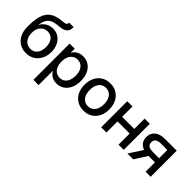

<svg xmlns="http://www.w3.org/2000/svg" viewBox="57 -1622 2720 2720"><g transform="rotate(45 1417.5 -262.0)"><path d="M285.2 11.7Q212.9 11.7 156.5 -21.7Q100.1 -55.2 68.1 -118.2Q36.1 -181.2 36.1 -268.6V-286.1Q36.1 -363.8 45.9 -424.3Q55.7 -484.9 76.9 -530Q98.1 -575.2 133.3 -605.7Q168.5 -636.2 219 -653.3Q269.5 -670.4 337.4 -674.8Q368.7 -677.2 385 -682.6Q401.4 -688 407.5 -698.7Q413.6 -709.5 413.6 -727.5H503.9Q503.9 -683.6 488.8 -654.3Q473.6 -625 438.2 -608.9Q402.8 -592.8 343.3 -588.4Q271 -583 227.1 -564Q183.1 -544.9 160.4 -505.4Q137.7 -465.8 127.9 -397.5H128.9Q145 -430.2 171.9 -454.8Q198.7 -479.5 234.6 -493.9Q270.5 -508.3 313 -508.3Q377.9 -508.3 426.8 -475.8Q475.6 -443.4 503.2 -386.5Q530.8 -329.6 530.8 -256.3Q530.8 -178.7 499.8 -118.2Q468.8 -57.6 413.6 -22.9Q358.4 11.7 285.2 11.7ZM286.1 -76.2Q330.1 -76.2 361.6 -97.7Q393.1 -119.1 409.9 -158.4Q426.8 -197.8 426.8 -251.5Q426.8 -305.2 409.9 -344Q393.1 -382.8 362.1 -403.8Q331.1 -424.8 287.6 -424.8Q243.7 -424.8 210.4 -403.3Q177.2 -381.8 158.7 -342.8Q140.1 -303.7 140.1 -250.5Q140.1 -197.8 158.2 -158.7Q176.3 -119.6 209.2 -97.9Q242.2 -76.2 286.1 -76.2Z M627.9 204.1V-522.5H730V-444.8H732.9Q748 -470.7 771 -490.2Q793.9 -509.8 824.5 -520.8Q855 -531.7 892.1 -531.7Q959 -531.7 1009.3 -498Q1059.6 -464.4 1087.9 -403.6Q1116.2 -342.8 1116.2 -261.2Q1116.2 -179.7 1088.1 -118.7Q1060.1 -57.6 1009.5 -23.7Q959 10.3 892.1 10.3Q855 10.3 825.2 -1Q795.4 -12.2 772.7 -32.5Q750 -52.7 734.4 -79.6H732.4V204.1ZM870.6 -79.1Q913.1 -79.1 944.6 -100.8Q976.1 -122.6 993.4 -163.3Q1010.7 -204.1 1010.7 -261.2Q1010.7 -318.8 993.4 -359.1Q976.1 -399.4 944.6 -421.1Q913.1 -442.9 870.6 -442.9Q825.7 -442.9 793.5 -420.2Q761.2 -397.5 743.9 -356.9Q726.6 -316.4 726.6 -261.2Q726.6 -206.5 743.9 -165.5Q761.2 -124.5 793.7 -101.8Q826.2 -79.1 870.6 -79.1Z M1437 11.7Q1362.8 11.7 1306.6 -22.7Q1250.5 -57.1 1219.5 -118.4Q1188.5 -179.7 1188.5 -259.8Q1188.5 -340.8 1219.5 -402.3Q1250.5 -463.9 1306.6 -498.5Q1362.8 -533.2 1437 -533.2Q1511.7 -533.2 1567.6 -498.5Q1623.5 -463.9 1654.5 -402.3Q1685.5 -340.8 1685.5 -259.8Q1685.5 -179.7 1654.5 -118.4Q1623.5 -57.1 1567.6 -22.7Q1511.7 11.7 1437 11.7ZM1437 -77.6Q1482.4 -77.6 1514.4 -100.6Q1546.4 -123.5 1563.2 -164.8Q1580.1 -206.1 1580.1 -259.8Q1580.1 -314.5 1563.2 -355.7Q1546.4 -397 1514.4 -420.2Q1482.4 -443.4 1437 -443.4Q1392.1 -443.4 1359.9 -420.4Q1327.6 -397.5 1310.8 -356.2Q1293.9 -314.9 1293.9 -259.8Q1293.9 -205.6 1310.8 -164.6Q1327.6 -123.5 1359.6 -100.6Q1391.6 -77.6 1437 -77.6Z M2155.8 -314.9V-222.7H1860.4V-314.9ZM1887.2 -522.5V0H1782.7V-522.5ZM2234.4 -522.5V0H2130.4V-522.5Z M2773.9 0H2672.4V-435.5H2549.3Q2489.7 -435.5 2461.9 -415Q2434.1 -394.5 2434.1 -352.1Q2434.1 -310.1 2462.4 -290Q2490.7 -270 2551.8 -270H2715.8V-188H2542Q2440.9 -188 2386.2 -231.4Q2331.5 -274.9 2331.5 -352.5Q2331.5 -432.6 2385.3 -477.5Q2439 -522.5 2538.6 -522.5H2773.9ZM2424.8 0H2307.6L2460.4 -234.4H2574.2Z"/></g></svg>

Font: Inter 28pt Medium
Style: Regular
Weight: 500
Designer: Rasmus Andersson
Foundry: rsms
Version: Version 4.001;git-66647c0bb